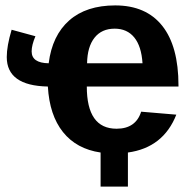

<svg xmlns="http://www.w3.org/2000/svg" viewBox="-20 -558 718 710"><path d="M352 132V6Q263 -7 213 -69.5Q163 -132 157 -238Q5 -241 5 -347Q5 -388 23 -448L111 -424Q97 -391 97 -368Q97 -325 160 -324Q173 -427 236 -482.5Q299 -538 406 -538Q520 -538 580 -462.5Q640 -387 640 -242V-238H301Q301 -82 411 -82Q482 -82 502 -145L632 -134Q584 -12 453 6V132ZM404 -452Q356 -452 329.5 -418.5Q303 -385 302 -324H507Q503 -387 476.5 -419.5Q450 -452 404 -452Z"/></svg>

Font: Libra Sans
Style: Bold
Weight: 700
Foundry: Context Ltd
Version: Version 1.000